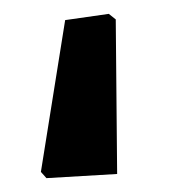

<svg xmlns="http://www.w3.org/2000/svg" viewBox="-20 -99 245 277"><path d="M47 158 39 149 74 -70 137 -79 147 -71 149 152Z"/></svg>

Font: Alegreya Sans
Style: Bold
Weight: 700
Designer: Juan Pablo del Peral
Foundry: Huerta Tipografica
Version: Version 2.007